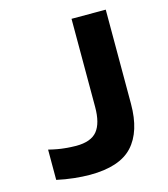

<svg xmlns="http://www.w3.org/2000/svg" viewBox="-109 -799 780 894"><g transform="rotate(-15 281.5 -352.0)"><path d="M215 10Q180 10 138.5 5.5Q97 1 56 -8V-154Q100 -143 134 -140Q168 -137 187 -137Q259 -137 289 -174Q319 -211 319 -289V-714H484V-260Q484 -127 421 -58.5Q358 10 215 10Z"/></g></svg>

Font: Noto Sans Mono SemiCondensed Black
Style: Regular
Weight: 900
Width: 4
Designer: Monotype Design Team
Foundry: Monotype Imaging Inc.
Version: Version 2.014; ttfautohint (v1.8.4.7-5d5b)